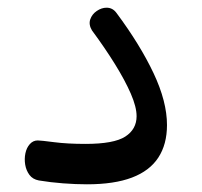

<svg xmlns="http://www.w3.org/2000/svg" viewBox="-20 -473 524 499"><path d="M206 6Q177 6 144 3.5Q111 1 81 -4Q65 -7 56.5 -18.5Q48 -30 45.5 -45Q43 -60 46 -74.5Q49 -89 57.5 -98.5Q66 -108 78 -108Q86 -108 120.5 -103.5Q155 -99 202 -99Q276 -99 305.5 -118Q335 -137 335 -171Q335 -195 320 -229.5Q305 -264 279 -306Q253 -348 219 -394Q210 -409 214.5 -422.5Q219 -436 231.5 -444.5Q244 -453 257 -453Q273 -453 283 -439Q344 -357 379 -283Q414 -209 414 -148Q414 -98 391.5 -63.5Q369 -29 323 -11.5Q277 6 206 6Z"/></svg>

Font: Playpen Sans Arabic
Style: Regular
Weight: 400
Designer: Azza Alameddine, Laura Meseguer, Veronika Burian, José Scaglione
Foundry: TypeTogether
Version: Version 2.000